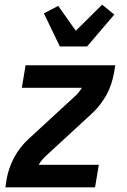

<svg xmlns="http://www.w3.org/2000/svg" viewBox="-20 -798 540 818"><path d="M3 0 8 -33Q12 -57 20 -80.5Q28 -104 40 -126.5Q52 -149 68 -169.5Q84 -190 104 -208L294 -383Q305 -392 313.5 -402.5Q322 -413 329 -424H73L89 -520H471L466 -488Q461 -463 453.5 -439.5Q446 -416 433.5 -393.5Q421 -371 405 -350.5Q389 -330 369 -312L179 -137Q169 -128 160 -117.5Q151 -107 145 -96H401L385 0ZM235 -600 167 -741 228 -773 303 -667 415 -778 467 -736 351 -600Z"/></svg>

Font: Iosevka Term Curly Oblique
Style: Bold
Weight: 700
Italic angle: -9°
Designer: Belleve Invis
Foundry: Belleve Invis
Version: Version 32.3.0